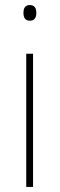

<svg xmlns="http://www.w3.org/2000/svg" viewBox="-20 -741 236 761"><path d="M98 -721Q73 -721 73 -690Q73 -659 98 -659Q124 -659 124 -690Q124 -721 98 -721ZM111 -528H84V0H111Z"/></svg>

Font: Noto Sans Display Thin
Style: Regular
Weight: 250
Designer: Monotype Design Team
Foundry: Monotype Imaging Inc.
Version: Version 1.900